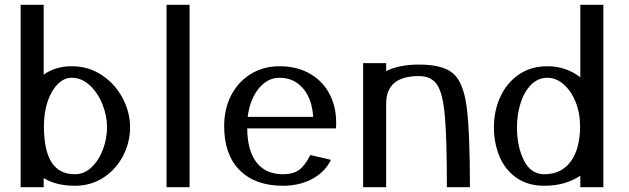

<svg xmlns="http://www.w3.org/2000/svg" viewBox="-20 -780 2620 800"><path d="M279 -456Q320 -456 354 -424.5Q388 -393 407 -345Q426 -297 426 -250Q426 -203 409 -157.5Q392 -112 361.5 -83Q331 -54 292 -54Q227 -54 195 -103.5Q163 -153 163 -255Q163 -312 178.5 -357.5Q194 -403 220.5 -429.5Q247 -456 279 -456ZM292 -6Q360 -6 412.5 -41Q465 -76 493.5 -132Q522 -188 522 -250Q522 -312 491 -371Q460 -430 404.5 -467Q349 -504 279 -504Q211 -504 162 -469V-760H66V0H162V-38Q214 -6 292 -6Z M770 0V-760H674V0Z M1285 -293H1012Q1021 -365 1057.5 -410.5Q1094 -456 1145 -456Q1204 -456 1242 -412.5Q1280 -369 1285 -293ZM1380 -245Q1385 -322 1357 -380.5Q1329 -439 1274 -471.5Q1219 -504 1145 -504Q1078 -504 1025.5 -472Q973 -440 943.5 -383.5Q914 -327 914 -254Q914 -136 978.5 -71Q1043 -6 1159 -6Q1228 -6 1281 -34.5Q1334 -63 1359 -114L1273 -134Q1251 -90 1226 -72Q1201 -54 1159 -54Q1088 -54 1049.5 -102.5Q1011 -151 1010 -245Z M1938 0Q1938 -236 1924 -337.5Q1910 -439 1867 -475Q1824 -511 1725 -511Q1645 -511 1589 -484V-517H1493V0H1589V-348Q1589 -463 1725 -463Q1777 -463 1801 -427.5Q1825 -392 1833.5 -297.5Q1842 -203 1842 0Z M2397 -255Q2397 -160 2358 -107Q2319 -54 2248 -54Q2192 -54 2163 -111.5Q2134 -169 2134 -250Q2134 -301 2148.5 -348.5Q2163 -396 2192 -426Q2221 -456 2261 -456Q2297 -456 2328.5 -428.5Q2360 -401 2378.5 -355Q2397 -309 2397 -255ZM2398 -760V-458Q2338 -504 2261 -504Q2191 -504 2140.5 -468.5Q2090 -433 2064 -375Q2038 -317 2038 -250Q2038 -184 2061 -128.5Q2084 -73 2131.5 -39.5Q2179 -6 2248 -6Q2336 -6 2398 -48V0H2494V-760Z"/></svg>

Font: LXGW Marker Gothic
Style: Regular
Weight: 400
Version: Version 1.001